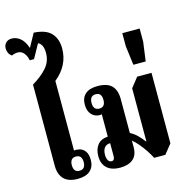

<svg xmlns="http://www.w3.org/2000/svg" viewBox="-163 -1151 1248 1294"><g transform="rotate(-15 460.5 -504.0)"><path d="M221 10Q156 10 124.5 -23Q93 -56 93 -115V-682Q158 -721 195.5 -764Q233 -807 233 -866Q233 -895 224.5 -914.5Q216 -934 198 -943L144 -846H114Q109 -876 92 -897Q75 -918 49 -918Q39 -918 26.5 -915Q14 -912 7 -908Q-9 -919 -15.5 -934Q-22 -949 -22 -964Q-22 -988 -7 -1003.5Q8 -1019 34 -1019Q66 -1019 93 -997Q120 -975 137 -926L188 -1019Q273 -1014 309.5 -973.5Q346 -933 346 -867Q346 -749 245 -667V-181Q254 -184 272 -181Q302 -178 320 -155Q338 -132 338 -91Q338 -44 308.5 -17Q279 10 221 10ZM246 -40Q288 -40 288 -90Q288 -113 278 -126Q268 -139 246 -139Q225 -139 215 -126Q205 -113 205 -90Q205 -40 246 -40Z M516 11Q457 11 425 -18.5Q393 -48 393 -101Q393 -150 417 -180Q441 -210 489 -213V-369Q482 -367 474 -367Q441 -367 418 -391.5Q395 -416 395 -461Q395 -508 424 -534Q453 -560 510 -560Q577 -560 608 -528.5Q639 -497 639 -436V-198Q666 -184 688 -162.5Q710 -141 729 -115H732V-485L785 -552H885V-60L832 6H754Q741 -20 721 -50Q701 -80 679 -105.5Q657 -131 639 -145V-99Q639 -43 606.5 -16Q574 11 516 11ZM484 -410Q525 -410 525 -460Q525 -510 484 -510Q442 -510 442 -460Q442 -410 484 -410ZM472 -46Q493 -46 493 -76V-166Q467 -166 453 -148.5Q439 -131 439 -99Q439 -75 447.5 -60.5Q456 -46 472 -46Z M781 -636 764 -769V-861H885V-769L867 -636Z"/></g></svg>

Font: Noto Serif Thai Condensed ExtraBold
Style: Regular
Weight: 800
Width: 3
Designer: Monotype Design Team
Foundry: Monotype Imaging Inc.
Version: Version 2.002; ttfautohint (v1.8.4.7-5d5b)